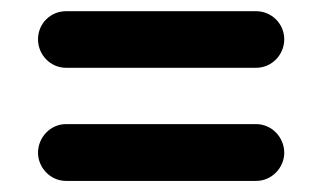

<svg xmlns="http://www.w3.org/2000/svg" viewBox="-20 -374 576 343"><path d="M437.5 -50.8C466.3 -50.8 487.8 -75.2 487.8 -101.1C487.8 -128.4 465.8 -152.3 437.5 -152.3H98.1C69.8 -152.3 47.9 -128.4 47.9 -101.1C47.9 -75.2 69.3 -50.8 98.1 -50.8ZM437.5 -252.9C465.8 -252.9 487.8 -276.4 487.8 -303.7C487.8 -331.5 465.3 -354 437.5 -354H98.1C70.3 -354 47.9 -332 47.9 -303.7C47.9 -276.4 69.8 -252.9 98.1 -252.9Z"/></svg>

Font: LOB TGL 0-17
Style: Regular
Weight: 400
Designer: Peter Wiegel + adaptations and expanded glyphset by Studio LOB
Foundry: Peter Wiegel + adaptations and expanded glyphset by Studio LOB
Version: Version 1.003;Glyphs 3.1.2 (3151)